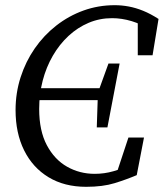

<svg xmlns="http://www.w3.org/2000/svg" viewBox="-20 -705 633 740"><path d="M111 -319 120 -365H393L385 -319ZM353 -214 357 -335 360 -355 398 -460H441L394 -214ZM312 15Q228 15 167 -22Q106 -59 73 -125.5Q40 -192 40 -281Q40 -347 59.5 -407.5Q79 -468 114 -518.5Q149 -569 197 -606.5Q245 -644 302 -664.5Q359 -685 422 -685Q449 -685 476 -680Q503 -675 531.5 -663.5Q560 -652 591 -632L568 -492H511V-632L552 -591Q526 -612 487.5 -623.5Q449 -635 412 -635Q364 -635 321.5 -617Q279 -599 244 -566.5Q209 -534 183.5 -490Q158 -446 144.5 -394Q131 -342 131 -285Q131 -201 160.5 -145.5Q190 -90 238.5 -62.5Q287 -35 345 -35Q382 -35 417 -45Q452 -55 483 -71L427 -30L475 -175H535L507 -30Q467 -13 421.5 1Q376 15 312 15Z"/></svg>

Font: Source Serif 4
Style: Italic
Weight: 400
Italic angle: -12°
Designer: Frank Grießhammer
Foundry: Adobe Systems Incorporated
Version: Version 4.004;hotconv 1.0.116;makeotfexe 2.5.65601